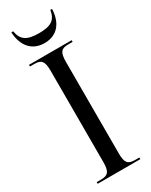

<svg xmlns="http://www.w3.org/2000/svg" viewBox="-233 -952 783 998"><g transform="rotate(-30 159.0 -453.0)"><path d="M159 -771C241 -771 278 -832 280 -906H270C261 -851 233 -830 159 -830C85 -830 56 -852 47 -906H36C39 -832 77 -771 159 -771ZM31 0H287V-10H261C218 -10 205 -26 205 -83V-630C205 -688 218 -704 261 -704H287V-714H31V-704H57C99 -704 113 -689 113 -631V-83C113 -26 99 -10 57 -10H31Z"/></g></svg>

Font: Noto Serif Display Condensed
Style: Regular
Weight: 400
Width: 3
Designer: Monotype Design Team
Foundry: Monotype Imaging Inc.
Version: Version 2.009